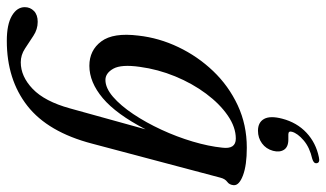

<svg xmlns="http://www.w3.org/2000/svg" viewBox="-280 -478 935 550"><g transform="rotate(90 187.0 -202.5)"><path d="M323 0.5Q290 127 214.8 186Q139.5 245 28.5 245Q-18.5 245 -43.2 230.5Q-68 216 -68 193.5Q-68 178 -57 167.2Q-46 156.5 -26 156.5Q-4.5 156.5 14 168.8Q32.5 181 50.8 193Q69 205 90 205Q130.5 205 166.2 170.8Q202 136.5 222 64L282 -152.5Q238.5 -68.5 192.8 -30Q147 8.5 100 8.5Q55.5 8.5 30 -25.8Q4.5 -60 13.5 -132Q20 -191 46.5 -246.5Q73 -302 115.2 -346.2Q157.5 -390.5 213.2 -416.5Q269 -442.5 334.5 -442.5Q385 -442.5 414 -431.5Q443 -420.5 442 -405Q441 -392.5 432.5 -386.5Q424 -380.5 420.5 -367ZM103 -136Q95.5 -83 108.2 -60.2Q121 -37.5 140.5 -37.5Q163.5 -37.5 188.8 -59.2Q214 -81 238.2 -117.2Q262.5 -153.5 283 -197.8Q303.5 -242 317 -287.5Q330.5 -333 334.5 -372Q339.5 -411 308.5 -411Q276 -411 242.5 -388Q209 -365 179.8 -325.8Q150.5 -286.5 130.2 -237.2Q110 -188 103 -136ZM311 -561.5Q332.5 -561.5 340.5 -549Q348.5 -536.5 343.5 -517.5Q338 -497.5 322.2 -486Q306.5 -474.5 286 -474.5Q262 -474.5 252.2 -492Q242.5 -509.5 251.5 -544Q262.5 -586 291.5 -613.2Q320.5 -640.5 362 -649Q377.5 -652.5 379 -643Q380.5 -634 366.5 -630Q333.5 -622.5 313.5 -605.2Q293.5 -588 289 -572Q286 -561.5 296.5 -561.5Z"/></g></svg>

Font: Fraunces 144pt S050
Style: Italic
Weight: 400
Italic angle: -16°
Version: Version 1.000; ttfautohint (v1.8.3)